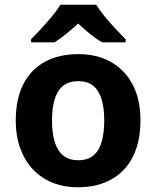

<svg xmlns="http://www.w3.org/2000/svg" viewBox="-20 -786 665 816"><path d="M577 -274Q577 -206 558.5 -153Q540 -100 505.5 -64Q471 -28 422 -9Q373 10 311 10Q253 10 205 -9Q157 -28 122 -64Q87 -100 67 -153Q47 -206 47 -274Q47 -365 79 -428Q111 -491 171 -523.5Q231 -556 314 -556Q391 -556 450 -523.5Q509 -491 543 -428Q577 -365 577 -274ZM201 -274Q201 -221 212.5 -183Q224 -145 248.5 -125Q273 -105 313 -105Q352 -105 376.5 -125Q401 -145 412 -183Q423 -221 423 -274Q423 -328 411.5 -365Q400 -402 376 -421.5Q352 -441 312 -441Q254 -441 227.5 -398Q201 -355 201 -274ZM389 -766Q403 -743 425.5 -715.5Q448 -688 472 -662.5Q496 -637 514 -619V-606H414Q388 -621 363 -641.5Q338 -662 312 -686Q286 -662 262 -642.5Q238 -623 212 -606H112V-619Q131 -638 154.5 -663.5Q178 -689 200.5 -716Q223 -743 237 -766Z"/></svg>

Font: Noto Sans Lao
Style: Bold
Weight: 700
Designer: Monotype Design Team
Foundry: Monotype Imaging Inc.
Version: Version 2.003